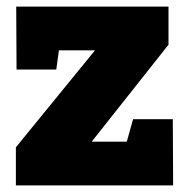

<svg xmlns="http://www.w3.org/2000/svg" viewBox="-20 -560 567 580"><path d="M382 -200H502L503 0H28V-115L267 -408H158L150 -350H30L29 -540H489V-425L257 -132H363Z"/></svg>

Font: Bitter Pro Black
Style: Regular
Weight: 900
Designer: Sol Matas, and Bitter project Authors
Foundry: Sol Matas
Version: Version 1.010